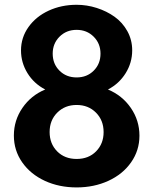

<svg xmlns="http://www.w3.org/2000/svg" viewBox="-20 -784 653 818"><path d="M39.1 -206.4Q39.1 -271.4 75.7 -324.5Q112.3 -377.7 172.7 -402.7Q124.5 -427.7 97 -472.5Q69.5 -517.3 69.5 -569.1Q69.5 -624.1 101.4 -668.9Q133.2 -713.6 187.3 -738.6Q241.4 -763.6 306.4 -763.6Q350 -763.6 392 -750.2Q434.1 -736.8 468 -712.7Q501.8 -688.6 522.5 -651.4Q543.2 -614.1 543.2 -569.5Q543.2 -516.8 515.2 -472Q487.3 -427.3 440 -402.7Q500.9 -377.3 537.5 -324.1Q574.1 -270.9 574.1 -205.9Q574.1 -143.2 538.6 -92.5Q503.2 -41.8 441.8 -13.6Q380.5 14.5 306.4 14.5Q231.8 14.5 170.9 -13.6Q110 -41.8 74.5 -92.5Q39.1 -143.2 39.1 -206.4ZM306.4 -336.8Q256.8 -336.8 224.1 -304.3Q191.4 -271.8 191.4 -221.4Q191.4 -171.8 223.4 -139.3Q255.5 -106.8 306.4 -106.8Q357.7 -106.8 389.5 -139.3Q421.4 -171.8 421.4 -221.4Q421.4 -271.4 388.9 -304.1Q356.4 -336.8 306.4 -336.8ZM204.5 -555.5Q204.5 -511.8 233.4 -483Q262.3 -454.1 306.4 -454.1Q350.5 -454.1 379.3 -483Q408.2 -511.8 408.2 -555.5Q408.2 -598.6 379.1 -627.7Q350 -656.8 306.4 -656.8Q262.7 -656.8 233.6 -627.7Q204.5 -598.6 204.5 -555.5Z"/></svg>

Font: Spartan MB
Style: Bold
Weight: 700
Designer: Matt Bailey, Mirko Velimirovic
Foundry: Matt Bailey
Version: Version 1.005